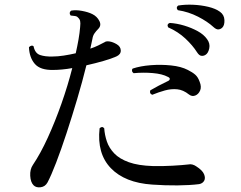

<svg xmlns="http://www.w3.org/2000/svg" viewBox="-20 -799 1040 829"><path d="M125 1Q112 -12 110.5 -40Q109 -68 122 -87Q155 -136 186.5 -205Q218 -274 245.5 -352Q273 -430 292 -505Q270 -501 248.5 -499Q227 -497 209 -497Q154 -496 130.5 -523Q107 -550 105 -595Q109 -600 115 -601.5Q121 -603 125 -599Q131 -569 153 -561.5Q175 -554 207 -555Q229 -555 255 -559Q281 -563 307 -569Q314 -600 319 -628.5Q324 -657 326 -682Q328 -700 326 -708.5Q324 -717 316 -724Q312 -729 302 -730Q292 -731 285 -732Q276 -744 287 -753Q307 -757 334 -752Q361 -747 379 -738Q399 -728 409 -708.5Q419 -689 404 -674Q395 -665 388 -655Q381 -645 379 -631Q375 -612 370 -589Q388 -595 403.5 -602.5Q419 -610 432 -617Q438 -622 452.5 -620Q467 -618 484 -608Q501 -598 501.5 -581Q502 -564 482 -555Q462 -546 427.5 -536Q393 -526 353 -517Q336 -448 313.5 -372Q291 -296 267.5 -224.5Q244 -153 222.5 -97Q201 -41 185 -11Q175 7 155.5 9.5Q136 12 125 1ZM637 -2Q519 -10 458.5 -73Q398 -136 410 -245Q421 -256 430 -245Q432 -216 441.5 -188Q451 -160 473.5 -136.5Q496 -113 536.5 -98.5Q577 -84 640 -82Q680 -81 724.5 -83.5Q769 -86 794 -89Q802 -91 811 -88.5Q820 -86 827 -81Q854 -64 861 -47Q868 -30 861.5 -18.5Q855 -7 840 -4Q800 1 746.5 1.5Q693 2 637 -2ZM637 -390Q624 -395 629 -409Q646 -419 665 -429Q684 -439 705 -449Q712 -452 713 -457.5Q714 -463 705 -467Q681 -480 639.5 -483.5Q598 -487 557 -483Q551 -487 550 -493Q549 -499 553 -503Q586 -514 630.5 -517.5Q675 -521 718.5 -516.5Q762 -512 791 -497Q811 -487 823 -476.5Q835 -466 842 -446Q851 -424 844 -408Q837 -392 823 -386.5Q809 -381 796 -391Q771 -411 745 -413.5Q719 -416 692 -408.5Q665 -401 638 -390ZM940 -680Q933 -673 923.5 -672Q914 -671 902 -682Q876 -706 835 -727Q794 -748 748 -755Q738 -766 749 -775Q779 -780 813.5 -778.5Q848 -777 879.5 -769.5Q911 -762 930 -748Q948 -735 949 -712.5Q950 -690 940 -680ZM867 -562Q859 -557 849.5 -558Q840 -559 831 -573Q812 -603 780.5 -632.5Q749 -662 706 -681Q699 -695 713 -700Q744 -698 775.5 -688.5Q807 -679 833.5 -664.5Q860 -650 874 -630Q888 -611 883.5 -590Q879 -569 867 -562Z"/></svg>

Font: Zen Old Mincho Medium
Style: Regular
Weight: 500
Designer: Yoshimichi Ohira
Foundry: Positype
Version: Version 1.500